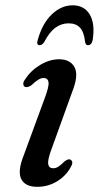

<svg xmlns="http://www.w3.org/2000/svg" viewBox="-20 -695 373 724"><path d="M181 -60.5Q190 -60.5 199.5 -66.2Q209 -72 224 -87Q230.5 -91.5 236 -93.5Q241.5 -95.5 246.5 -92.5Q259 -84.5 246 -63.5Q228 -31 194.5 -10.8Q161 9.5 120.5 9.5Q75 9.5 60.2 -19.8Q45.5 -49 69 -108L148 -323Q165 -367.5 163 -384.2Q161 -401 144 -401Q126.5 -401 98.5 -373.5Q83 -363.5 74 -367.5Q68 -371 67.8 -378.8Q67.5 -386.5 74.5 -395.5Q96 -429 131.5 -450.2Q167 -471.5 203 -471.5Q245 -471.5 261.2 -441.2Q277.5 -411 251.5 -346.5L174.5 -133.5Q159 -92 161.8 -76.2Q164.5 -60.5 181 -60.5ZM238.7 -607Q211.9 -607 189.2 -590.8Q166.5 -574.5 146.8 -536.5Q138.4 -524.5 130 -524.5Q116.1 -524.5 122.4 -544.5Q139.2 -606 175.1 -640.5Q211 -675 253.9 -675Q297.5 -675 318.3 -640.5Q339.1 -606 329.5 -544.5Q325.7 -524.5 311.4 -524.5Q303.4 -524.5 300.9 -536.5Q297.1 -573.5 282 -590.2Q266.9 -607 238.7 -607Z"/></svg>

Font: Fraunces 9pt
Style: Italic
Weight: 400
Italic angle: -16°
Version: Version 1.000;[b76b70a41]